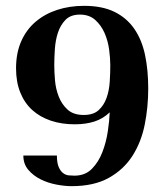

<svg xmlns="http://www.w3.org/2000/svg" viewBox="-20 -627 540 658"><path d="M267 -233Q300 -233 318 -249.5Q336 -266 345 -291Q354 -316 356 -346Q358 -376 358 -403Q358 -427 354 -457Q350 -487 338.5 -513.5Q327 -540 306.5 -558.5Q286 -577 254 -577Q222 -577 204.5 -559Q187 -541 178.5 -515Q170 -489 168 -458.5Q166 -428 166 -404Q166 -381 168.5 -351.5Q171 -322 181.5 -295.5Q192 -269 212 -251Q232 -233 267 -233ZM175 -94Q175 -69 181 -55Q187 -41 196 -34Q205 -27 215.5 -26Q226 -25 235 -25Q272 -25 295 -48.5Q318 -72 331 -106Q344 -140 349.5 -177Q355 -214 356 -242Q333 -220 303.5 -210.5Q274 -201 236 -201Q191 -201 154 -213.5Q117 -226 90.5 -250Q64 -274 49.5 -310Q35 -346 35 -393Q35 -445 52.5 -485Q70 -525 101.5 -552Q133 -579 175.5 -593Q218 -607 268 -607Q330 -607 372 -586.5Q414 -566 440 -528.5Q466 -491 477 -439Q488 -387 488 -324Q488 -260 476 -200Q464 -140 434 -93Q404 -46 353 -17.5Q302 11 225 11Q202 11 173 5.5Q144 0 119 -12.5Q94 -25 77 -45Q60 -65 60 -94Z"/></svg>

Font: Gamine
Style: Bold
Weight: 700
Designer: Tapiwanashe Sebastian Garikayi
Version: Version 1.000